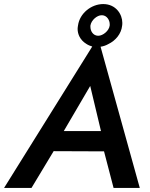

<svg xmlns="http://www.w3.org/2000/svg" viewBox="-48 -925 737 945"><path d="M336 -800C335 -794 334 -788 334 -783C334 -757 346 -728 377 -709C386 -703 396 -699 406 -696L-28 0H107L216 -181L464 -180L511 0H640L447 -695C460 -697 473 -701 485 -708C521 -725 549 -759 553 -798C554 -803 554 -808 554 -813C554 -854 523 -905 460 -905C401 -905 344 -859 336 -800ZM397 -799C401 -826 430 -850 452 -850C453 -850 454 -850 455 -850C478 -849 492 -826 492 -806C492 -804 492 -802 492 -800C489 -773 458 -749 436 -749C435 -749 435 -749 434 -749C410 -750 397 -772 397 -793C397 -795 397 -797 397 -799ZM396 -502 449 -280H266Z"/></svg>

Font: Jost Medium
Style: Italic
Weight: 500
Italic angle: -5°
Version: Version 3.710